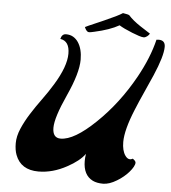

<svg xmlns="http://www.w3.org/2000/svg" viewBox="-61 -960 948 1062"><g transform="rotate(5 412.5 -429.0)"><path d="M50.3 0ZM702.6 -106.4Q719.7 -95.2 719.7 -85.4Q719.7 -75.7 712.2 -62Q704.6 -48.3 691.9 -33.7Q679.2 -19 662.4 -4.9Q645.5 9.3 626.5 20.5Q585 45.9 550.5 45.9Q516.1 45.9 493.2 34.7Q439 7.8 439 -70.8Q439 -89.4 442.4 -110.4Q412.6 -69.3 345.7 -33.2Q267.1 9.8 188.5 9.8Q90.8 9.8 60.5 -70.8Q50.3 -97.2 50.3 -135.5Q50.3 -173.8 68.6 -216.6Q86.9 -259.3 114.3 -302.5Q141.6 -345.7 173.8 -389.6Q206.1 -433.6 233.4 -478.5Q297.4 -583 297.4 -653.6Q297.4 -724.1 245.6 -731.4Q252.4 -759.8 275.1 -759.8Q297.9 -759.8 314.7 -750Q331.5 -740.2 343.3 -722.7Q367.7 -686 367.7 -626.5Q367.7 -552.2 309.1 -423.8Q250.5 -295.4 250.5 -238.8Q250.5 -182.1 294.9 -182.1Q370.1 -182.1 487.3 -294.9Q605 -407.7 690.4 -561.5Q751.5 -671.9 775.9 -773.4Q782.2 -774.4 788.1 -774.4Q824.7 -774.4 824.7 -737.8Q824.7 -686.5 777.3 -576.2Q756.8 -528.8 733.4 -477.5Q710 -426.3 689.5 -376Q642.1 -260.7 642.1 -194.3Q642.1 -146 660.6 -119.4Q679.2 -92.8 702.6 -106.4ZM429.2 -787.1Q408.2 -782.2 401.6 -782.2Q395 -782.2 391.6 -784.9Q388.2 -787.6 384.8 -791.5Q379.4 -798.8 375.5 -808.6Q394 -817.9 421.9 -829.6Q449.7 -841.3 479 -854.5Q552.7 -886.7 578.6 -903.8Q608.4 -899.4 614.3 -895Q637.7 -868.2 681.4 -839.4Q725.1 -810.5 736.8 -803.7Q732.9 -795.4 722.9 -787.8Q712.9 -780.3 703.9 -780.3Q694.8 -780.3 677.2 -785.9Q659.7 -791.5 639.2 -799.8Q589.4 -819.8 565.9 -835Q514.6 -805.7 429.2 -787.1Z"/></g></svg>

Font: Molle
Style: Regular
Weight: 400
Italic angle: -22°
Designer: Elena Albertoni
Foundry: Elena Albertoni
Version: Version 1.001; ttfautohint (v0.92) -l 12 -r 12 -G 200 -x 10 